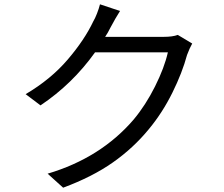

<svg xmlns="http://www.w3.org/2000/svg" viewBox="-20 -827 1040 891"><path d="M848 -572Q826 -490 780 -397Q734 -304 671 -228Q599 -140 503.5 -73Q408 -6 273 44L201 -21Q447 -94 600 -272Q656 -339 699.5 -426Q743 -513 759 -584H421Q316 -437 168 -338L99 -390Q216 -459 294.5 -551Q373 -643 413 -728Q421 -741 430 -764Q439 -787 444 -807L537 -776Q517 -745 492 -698Q482 -677 468 -656H740Q781 -656 805 -665L872 -625Q860 -604 848 -572Z"/></svg>

Font: Noto Sans SC
Style: Regular
Weight: 400
Designer: Ryoko NISHIZUKA ____ (kana & ideographs); Paul D. Hunt (Latin, Greek & Cyrillic); Wenlong ZHANG ___ (bopomofo); Sandoll 
Foundry: Adobe Systems Incorporated
Version: Version 1.004